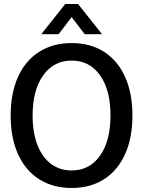

<svg xmlns="http://www.w3.org/2000/svg" viewBox="-20 -924 711 954"><path d="M33 -350Q33 -461 69.5 -542Q106 -623 174.5 -666.5Q243 -710 336 -710Q429 -710 497 -666.5Q565 -623 601.5 -542Q638 -461 638 -350Q638 -239 601.5 -158Q565 -77 497 -33.5Q429 10 336 10Q243 10 174.5 -33.5Q106 -77 69.5 -158Q33 -239 33 -350ZM529 -350Q529 -477 477 -550Q425 -623 336 -623Q247 -623 194.5 -549.5Q142 -476 142 -350Q142 -267 165.5 -205Q189 -143 233 -110Q277 -77 336 -77Q425 -77 477 -150.5Q529 -224 529 -350ZM304 -904H368L487 -754H401L336 -839L271 -754H185Z"/></svg>

Font: Sarabun Medium
Style: Regular
Weight: 500
Designer: Suppakit Chalermlarp | Katatrad Co.,Ltd.
Foundry: Cadson Demak Co.,Ltd.
Version: Version 1.000; ttfautohint (v1.6)